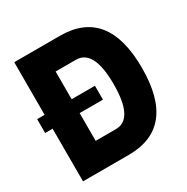

<svg xmlns="http://www.w3.org/2000/svg" viewBox="-155 -802 909 935"><g transform="rotate(-30 300.0 -335.0)"><path d="M305 -670H48V-374H6V-296H48V0H305C484 0 573 -112 573 -335C573 -558 484 -670 305 -670ZM200 -140V-296H331V-374H200V-530H314C381 -530 414 -465 414 -335C414 -206 381 -140 314 -140Z"/></g></svg>

Font: LT Wave Mono Black
Style: Regular
Weight: 900
Designer: Daniel Lyons
Version: Version 2.5 (Glyphs App)